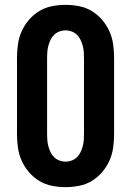

<svg xmlns="http://www.w3.org/2000/svg" viewBox="-20 -763 540 791"><path d="M250 8Q222 8 194 2.5Q166 -3 142 -17.5Q118 -32 99.5 -53.5Q81 -75 69.5 -100.5Q58 -126 54 -154Q50 -182 50 -210V-525Q50 -553 54 -581Q58 -609 69.5 -634.5Q81 -660 99.5 -681.5Q118 -703 142 -717.5Q166 -732 194 -737.5Q222 -743 250 -743Q278 -743 306 -737.5Q334 -732 358 -717.5Q382 -703 400.5 -681.5Q419 -660 430.5 -634.5Q442 -609 446 -581Q450 -553 450 -525V-210Q450 -182 446 -154Q442 -126 430.5 -100.5Q419 -75 400.5 -53.5Q382 -32 358 -17.5Q334 -3 306 2.5Q278 8 250 8ZM250 -97Q263 -97 275 -101.5Q287 -106 296.5 -115Q306 -124 311.5 -135.5Q317 -147 320.5 -159.5Q324 -172 325 -185Q326 -198 326 -210V-525Q326 -537 325 -550Q324 -563 320.5 -575.5Q317 -588 311.5 -599.5Q306 -611 296.5 -620Q287 -629 275 -633.5Q263 -638 250 -638Q237 -638 225 -633.5Q213 -629 203.5 -620Q194 -611 188.5 -599.5Q183 -588 179.5 -575.5Q176 -563 175 -550Q174 -537 174 -525V-210Q174 -198 175 -185Q176 -172 179.5 -159.5Q183 -147 188.5 -135.5Q194 -124 203.5 -115Q213 -106 225 -101.5Q237 -97 250 -97Z"/></svg>

Font: Iosevka Extrabold
Style: Regular
Weight: 800
Monospace: yes
Designer: Belleve Invis
Foundry: Belleve Invis
Version: Version 32.5.0; ttfautohint (v1.8.4)